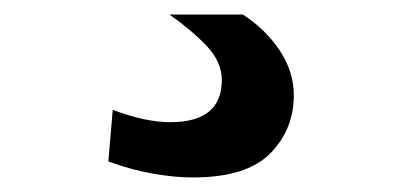

<svg xmlns="http://www.w3.org/2000/svg" viewBox="-20 -24 544 264"><path d="M135 127Q180 144 214 144Q285 144 285 86Q285 61 264 39Q243 17 213 -4H314Q346 17 365 46Q384 75 384 107Q384 154 351.5 187Q319 220 245 220Q221 220 191.5 215Q162 210 129 198Z"/></svg>

Font: Georama Extended Medium
Style: Regular
Weight: 500
Width: 7
Designer: Jean-Baptiste Levee
Foundry: Production Type
Version: Version 1.000